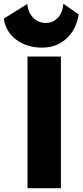

<svg xmlns="http://www.w3.org/2000/svg" viewBox="-74 -992 435 1012"><path d="M148 -741Q68 -741 12 -782.5Q-44 -824 -54 -894L70 -971Q74 -926 101 -898.5Q128 -871 167 -871Q205 -871 230.5 -898Q256 -925 260 -972L341 -916Q328 -836 276 -788.5Q224 -741 148 -741ZM71 0V-694H247V0Z"/></svg>

Font: Cantarell Extra Bold
Style: Regular
Weight: 800
Designer: Dave Crossland, Nikolaus Waxweiler, Florian Fecher, Jacques Le Bailly, Eben Sorkin, Alexei Vanyashin, Alexios Zavras, Em
Version: Version 0.303